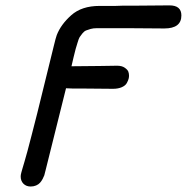

<svg xmlns="http://www.w3.org/2000/svg" viewBox="-20 -492 688 707"><path d="M56.2 158.2Q56.2 155.3 56.6 152.1Q57.1 148.9 58.6 143.1Q60.1 137.2 62.5 129.2Q64.9 121.1 70.1 103.5Q75.2 85.9 81.1 64.5Q86.9 43 96.4 6.1Q106 -30.8 117.2 -75.2L178.2 -323.2Q185.1 -352.1 189 -362.8Q204.1 -401.9 242.4 -436Q280.8 -470.2 346.2 -470.2H404.8L434.1 -471.2H485.8Q580.1 -472.2 604 -472.2Q647.9 -472.2 647.9 -435.1Q647.9 -387.2 585 -387.2L452.1 -388.2H336.9Q323.7 -388.2 314 -385.5Q304.2 -382.8 297.1 -379.9Q290 -377 283.4 -368.9Q276.9 -360.8 273.4 -355.5Q270 -350.1 265.6 -335Q261.2 -319.8 258.5 -311.5Q255.9 -303.2 251 -281.5Q246.1 -259.8 243.2 -248Q283.2 -248 346.2 -249Q409.2 -250 411.1 -250Q429.2 -250 439.7 -242.4Q450.2 -234.9 452.6 -228Q455.1 -221.2 455.1 -212.9Q455.1 -208 453.6 -201.9Q452.1 -195.8 447 -186.3Q441.9 -176.8 428.5 -170.9Q415 -165 396 -165Q349.1 -165 284.2 -166H248L223.1 -167Q220.2 -154.8 147.9 134.8L146 142.1Q145 147.9 143.1 153.6Q141.1 159.2 137 167Q132.8 174.8 127.4 180.9Q122.1 187 113 190.9Q104 194.8 92.8 194.8Q76.7 194.8 66.4 184.6Q56.2 174.3 56.2 158.2Z"/></svg>

Font: CMU Concrete
Style: BoldItalic
Weight: 700
Italic angle: -14.04°
Version: Version 0.7.0